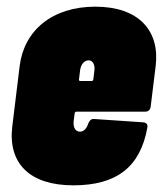

<svg xmlns="http://www.w3.org/2000/svg" viewBox="-20 -548 489 576"><path d="M432 -228 447 -350C460 -456 396 -528 266 -528C136 -528 52 -456 39 -350L17 -170C3 -57 70 8 200 8C331 8 401 -48 422 -165C424 -175 419 -180 410 -181L263 -191C254 -192 249 -187 245 -178C241 -165 233 -153 220 -153C206 -153 199 -166 201 -185L204 -208C204 -211 207 -213 209 -213H416C425 -213 431 -219 432 -228ZM246 -367C258 -367 266 -354 263 -335L260 -310C260 -307 258 -305 255 -305H221C218 -305 216 -307 217 -310L220 -335C222 -354 232 -367 246 -367Z"/></svg>

Font: Barlow Condensed Black
Style: Italic
Weight: 900
Width: 3
Italic angle: -7°
Designer: Jeremy Tribby
Foundry: Tribby Type
Version: Version 1.422;hotconv 1.0.109;makeotfexe 2.5.65596